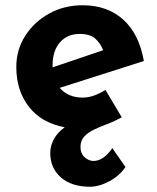

<svg xmlns="http://www.w3.org/2000/svg" viewBox="-20 -478 597 730"><path d="M322 232Q252 232 211.5 196.5Q171 161 171 103Q171 77 185 51Q199 25 226 6Q137 -11 89.5 -72.5Q42 -134 42 -223Q42 -289 76 -342Q110 -395 167 -426.5Q224 -458 294 -458Q388 -458 448.5 -403.5Q509 -349 527 -246L207 -144Q239 -107 294 -107Q317 -107 338.5 -115Q360 -123 381 -136L443 -32Q416 -17 388 -6.5Q360 4 337 15Q314 26 300 41.5Q286 57 286 81Q286 106 302 120Q318 134 335 134Q374 134 407 85L457 157Q435 190 396 211Q357 232 322 232ZM180 -231Q180 -226 180 -222L372 -287Q363 -312 343 -330.5Q323 -349 283 -349Q236 -349 208 -317Q180 -285 180 -231Z"/></svg>

Font: Synthetic
Style: Bold
Weight: 700
Designer: Santiago Orozco
Foundry: Typemade
Version: Version 2.000; ttfautohint (v1.8.4.7-5d5b)